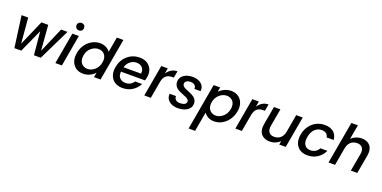

<svg xmlns="http://www.w3.org/2000/svg" viewBox="-13 -1834 6285 3161"><g transform="rotate(20 3129.5 -253.5)"><path d="M129.9 0 55.2 -550.8H170.9L209 -107.9L402.8 -550.8H522L557.1 -109.9L748 -550.8H859.9L591.8 0H472.2L434.1 -407.2L250 0Z M847.7 0 944.8 -550.8H1058.6L961.9 0ZM1028.8 -637.2Q999.5 -637.2 980.2 -656Q960.9 -674.8 960.9 -704.1Q960.9 -731.9 980.2 -750.5Q999.5 -769 1028.8 -769Q1056.6 -769 1075.7 -750.5Q1094.7 -731.9 1094.7 -704.1Q1094.7 -674.8 1075.9 -656Q1057.1 -637.2 1028.8 -637.2Z M1122.6 -277.8Q1137.2 -360.8 1183.6 -425.8Q1230 -490.7 1295.4 -525.4Q1360.8 -560.1 1433.6 -560.1Q1487.3 -560.1 1535.4 -536.4Q1583.5 -512.7 1608.4 -474.1L1655.3 -740.2H1770.5L1639.2 0H1524.4L1539.6 -83Q1503.9 -42.5 1450 -16.8Q1396 8.8 1332.5 8.8Q1222.2 8.8 1161.4 -71.8Q1100.6 -152.3 1122.6 -277.8ZM1573.2 -275.9Q1581.1 -320.3 1573.5 -354.7Q1565.9 -389.2 1546.6 -412.8Q1527.3 -436.5 1499.8 -448.7Q1472.2 -460.9 1439.5 -460.9Q1371.1 -460.9 1312.7 -411.9Q1254.4 -362.8 1239.3 -277.8Q1231.4 -234.4 1239.3 -198.2Q1247.1 -162.1 1266.6 -138.9Q1286.1 -115.7 1313.7 -102.8Q1341.3 -89.8 1373.5 -89.8Q1441.9 -89.8 1500 -140.1Q1558.1 -190.4 1573.2 -275.9Z M2103 -463.9Q2042.5 -463.9 1993.7 -424.8Q1944.8 -385.7 1926.3 -318.8H2231.9Q2242.2 -385.3 2205.3 -424.6Q2168.5 -463.9 2103 -463.9ZM2308.1 -164.1Q2270 -87.9 2195.8 -39.6Q2121.6 8.8 2024.9 8.8Q1965.8 8.8 1918.7 -11.5Q1871.6 -31.7 1841.8 -68.8Q1812 -106 1800.3 -158.4Q1788.6 -210.9 1800.3 -275.9Q1823.2 -404.8 1912.6 -482.4Q2002 -560.1 2125 -560.1Q2243.2 -560.1 2305.2 -485.4Q2367.2 -410.6 2346.2 -291Q2343.3 -272.5 2332 -236.8H1911.1Q1902.8 -168.5 1939.9 -127.7Q1977.1 -86.9 2042 -86.9Q2135.3 -86.9 2185.1 -164.1Z M2520 0H2405.8L2502.9 -550.8H2616.7L2599.6 -454.1Q2670.9 -560.1 2783.7 -560.1L2762.7 -441.9H2733.9Q2667 -441.9 2626.5 -408.2Q2585.9 -374.5 2571.8 -293.9Z M3221.7 -151.9Q3221.7 -78.1 3157.2 -34.7Q3092.8 8.8 2992.7 8.8Q2930.7 8.8 2881.8 -13.4Q2833 -35.6 2807.6 -76.7Q2782.2 -117.7 2789.6 -168.9H2900.4Q2896.5 -130.9 2923.3 -106Q2950.2 -81.1 2999.5 -81.1Q3047.9 -81.1 3078.6 -97.9Q3109.4 -114.7 3109.4 -147.9Q3109.4 -167.5 3094.2 -183.1Q3079.1 -198.7 3054.9 -209.5Q3030.8 -220.2 3001.5 -231.2Q2972.2 -242.2 2943.1 -255.9Q2914.1 -269.5 2889.9 -287.4Q2865.7 -305.2 2850.6 -333.5Q2835.4 -361.8 2835.4 -397.9Q2835.4 -470.7 2896 -515.4Q2956.5 -560.1 3053.7 -560.1Q3148.9 -560.1 3205.6 -510.7Q3262.2 -461.4 3252.4 -382.8H3144.5Q3148.4 -421.9 3121.8 -446Q3095.2 -470.2 3046.4 -470.2Q3003.4 -470.2 2977.1 -451.9Q2950.7 -433.6 2950.7 -402.8Q2950.7 -381.8 2965.6 -365.2Q2980.5 -348.6 3004.4 -337.2Q3028.3 -325.7 3057.1 -314.5Q3085.9 -303.2 3115 -289.3Q3144 -275.4 3168 -258.3Q3191.9 -241.2 3206.8 -213.9Q3221.7 -186.5 3221.7 -151.9Z M3520.5 -470.2Q3556.2 -508.3 3610.8 -534.2Q3665.5 -560.1 3728.5 -560.1Q3782.7 -560.1 3826.7 -539.8Q3870.6 -519.5 3898.7 -482.7Q3926.8 -445.8 3938 -393.8Q3949.2 -341.8 3937.5 -277.8Q3922.9 -194.8 3877 -128.9Q3831.1 -63 3765.9 -27.1Q3700.7 8.8 3628.4 8.8Q3565.9 8.8 3521 -16.8Q3476.1 -42.5 3451.2 -80.1L3391.1 262.2H3277.3L3420.4 -550.8H3534.2ZM3821.3 -277.8Q3829.1 -321.3 3821.3 -356.7Q3813.5 -392.1 3793.9 -414.3Q3774.4 -436.5 3746.8 -448.7Q3719.2 -460.9 3686.5 -460.9Q3618.7 -460.9 3560.1 -410.6Q3501.5 -360.4 3486.3 -275.9Q3478.5 -232.4 3486.3 -196.8Q3494.1 -161.1 3513.4 -137.9Q3532.7 -114.7 3560.3 -102.3Q3587.9 -89.8 3620.1 -89.8Q3688.5 -89.8 3747.3 -141.1Q3806.2 -192.4 3821.3 -277.8Z M4115.2 0H4001L4098.1 -550.8H4211.9L4194.8 -454.1Q4266.1 -560.1 4378.9 -560.1L4357.9 -441.9H4329.1Q4262.2 -441.9 4221.7 -408.2Q4181.2 -374.5 4167 -293.9Z M4981 -550.8 4883.8 0H4770L4780.8 -64.9Q4748 -30.8 4701.4 -11.5Q4654.8 7.8 4606 7.8Q4557.1 7.8 4518.6 -7.3Q4480 -22.5 4454.3 -52Q4428.7 -81.5 4419.4 -125.5Q4410.2 -169.4 4419.9 -227.1L4477.1 -550.8H4589.8L4535.6 -244.1Q4522.9 -169.9 4553.2 -130.4Q4583.5 -90.8 4647 -90.8Q4710 -90.8 4753.9 -128.4Q4797.9 -166 4812 -236.8L4866.7 -550.8Z M5044.9 -275.9Q5059.6 -360.4 5105.5 -425.3Q5151.4 -490.2 5218.8 -525.1Q5286.1 -560.1 5364.7 -560.1Q5464.8 -560.1 5521.7 -512.5Q5578.6 -464.8 5586.9 -377H5463.9Q5456.5 -418 5427 -440.9Q5397.5 -463.9 5347.7 -463.9Q5277.8 -463.9 5227.5 -414.3Q5177.2 -364.7 5161.6 -275.9Q5146 -186.5 5179 -136.7Q5211.9 -86.9 5281.7 -86.9Q5380.9 -86.9 5427.7 -173.8H5550.8Q5512.2 -90.3 5437.5 -40.8Q5362.8 8.8 5264.6 8.8Q5145 8.8 5083.5 -69.3Q5022 -147.5 5044.9 -275.9Z M5633.3 0 5764.2 -740.2H5878.4L5833.5 -486.8Q5868.2 -521.5 5916.5 -540.8Q5964.8 -560.1 6017.6 -560.1Q6064 -560.1 6101.1 -544.9Q6138.2 -529.8 6162.8 -500.2Q6187.5 -470.7 6196.3 -426.8Q6205.1 -382.8 6195.3 -325.2L6137.2 0H6024.4L6079.6 -308.1Q6092.3 -382.3 6062 -421.6Q6031.7 -460.9 5968.3 -460.9Q5903.8 -460.9 5859.4 -421.6Q5814.9 -382.3 5802.2 -308.1V-310.1L5747.6 0Z"/></g></svg>

Font: SVN-Poppins Medium
Style: Italic
Weight: 500
Italic angle: -10°
Designer: Ninad Kale (Devanagari), Jonny Pinhorn (Latin)
Foundry: Indian Type Foundry
Version: Version 3.002 2017